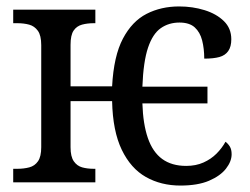

<svg xmlns="http://www.w3.org/2000/svg" viewBox="-20 -566 775 596"><path d="M540 10Q480 10 433 -16.5Q386 -43 358 -101Q330 -159 328 -252H199V-109Q199 -80 209 -65.5Q219 -51 235 -46.5Q251 -42 272 -42H276V0H21V-42H33Q54 -42 71 -46.5Q88 -51 98 -65.5Q108 -80 108 -109V-426Q108 -456 97.5 -470.5Q87 -485 70.5 -489.5Q54 -494 33 -494H21V-536H276V-494H272Q251 -494 234.5 -489.5Q218 -485 208.5 -471Q199 -457 199 -427V-298H328Q333 -392 361.5 -446Q390 -500 435 -523Q480 -546 536 -546Q578 -546 615 -534.5Q652 -523 675 -500.5Q698 -478 698 -444Q698 -421 688.5 -407.5Q679 -394 661 -389Q643 -384 614 -384Q614 -415 607.5 -440.5Q601 -466 584.5 -481Q568 -496 537 -496Q504 -496 479 -478.5Q454 -461 439.5 -418Q425 -375 422 -297H624V-245H422Q424 -181 439 -137.5Q454 -94 483.5 -72.5Q513 -51 558 -51Q588 -51 611.5 -61.5Q635 -72 652 -89Q669 -106 680 -126Q688 -120 693.5 -111Q699 -102 699 -87Q699 -65 681.5 -42.5Q664 -20 629 -5Q594 10 540 10Z"/></svg>

Font: Noto Serif SemiCondensed
Style: Regular
Weight: 400
Width: 4
Designer: Monotype Design Team
Foundry: Monotype Imaging Inc.
Version: Version 2.013